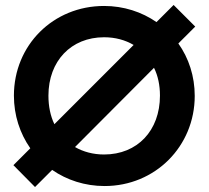

<svg xmlns="http://www.w3.org/2000/svg" viewBox="-20 -738 840 773"><path d="M679 -718 610 -649C551 -690 478 -714 399 -714C194 -714 36 -556 36 -353C36 -274 60 -201 102 -141L34 -73L121 15L190 -54C249 -13 322 11 401 11C605 11 764 -149 764 -352C764 -431 740 -504 698 -563L766 -631ZM175 -353C175 -492 266 -588 399 -588C444 -588 484 -577 518 -557L199 -238C183 -271 175 -310 175 -353ZM282 -146 600 -465C616 -433 624 -395 624 -353C624 -212 533 -116 399 -116C355 -116 315 -127 282 -146Z"/></svg>

Font: MV Cash SemiBold
Style: Regular
Weight: 600
Designer: Rodrigo Fuenzalida
Foundry: fragTYPE
Version: Version 1.100;Glyphs 3.1.2 (3151)